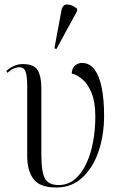

<svg xmlns="http://www.w3.org/2000/svg" viewBox="-20 -824 542 854"><path d="M231 10Q157 10 129 -27.5Q101 -65 101 -130V-439Q101 -487 93.5 -506Q86 -525 66 -525Q56 -525 43 -520Q30 -515 13 -500L8 -508Q23 -522 41.5 -530.5Q60 -539 82 -539Q132 -539 148 -511Q164 -483 164 -432V-135Q164 -60 179.5 -30.5Q195 -1 241 -1Q282 -1 312.5 -26.5Q343 -52 363.5 -95.5Q384 -139 394 -193.5Q404 -248 404 -305Q404 -369 388 -409Q372 -449 348 -470Q324 -491 299 -497Q300 -521 313.5 -532.5Q327 -544 345 -544Q379 -544 401 -514Q423 -484 433 -431Q443 -378 443 -310Q443 -222 418 -149.5Q393 -77 345.5 -33.5Q298 10 231 10ZM231 -606 222 -609 253 -776Q258 -805 280 -804Q302 -803 323 -785V-775Z"/></svg>

Font: Noto Serif Display SemiCondensed Light
Style: Regular
Weight: 300
Width: 4
Designer: Monotype Design Team
Foundry: Monotype Imaging Inc.
Version: Version 2.009